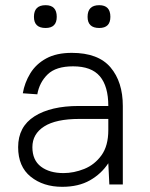

<svg xmlns="http://www.w3.org/2000/svg" viewBox="-20 -711 580 741"><path d="M111 -646Q111 -691 156 -691Q199 -691 199 -646Q199 -603 156 -603Q111 -603 111 -646ZM318 -646Q318 -691 363 -691Q406 -691 406 -646Q406 -603 363 -603Q318 -603 318 -646ZM220 10Q147 10 98.5 -29Q50 -68 50 -143Q50 -222 113 -262Q176 -302 284 -302H398Q398 -378 365.5 -416.5Q333 -455 262 -455Q196 -455 164 -424Q132 -393 124 -347L68 -351Q75 -392 97 -428Q119 -464 158.5 -485.5Q198 -507 257 -507Q359 -507 406.5 -451Q454 -395 454 -302V1H402L398 -81Q371 -40 327 -15Q283 10 220 10ZM225 -43Q265 -43 305 -59Q345 -75 371.5 -111.5Q398 -148 398 -209V-252H286Q196 -252 150.5 -223Q105 -194 105 -143Q105 -93 138 -68Q171 -43 225 -43Z"/></svg>

Font: Haskoy Light
Style: Regular
Weight: 300
Designer: Ertekin Erdin
Foundry: Ertekin Erdin
Version: Version 2.000; ttfautohint (v1.8.4.7-5d5b)